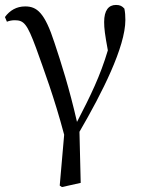

<svg xmlns="http://www.w3.org/2000/svg" viewBox="-20 -551 581 778"><path d="M222 201 231 207 307 190 302 -17C394 -175 488 -361 488 -470C488 -488 487 -501 484 -516C475 -526 467 -531 450 -531C420 -531 402 -509 402 -462C402 -436 405 -412 417 -347C386 -243 348 -165 292 -57C261 -193 227 -299 201 -377C161 -501 129 -525 82 -525C47 -525 20 -509 0 -482L8 -463C18 -467 29 -469 40 -469C77 -469 90 -454 126 -357C157 -270 200 -156 240 -5Z"/></svg>

Font: Harano Aji Mincho KR
Style: Regular
Weight: 400
Foundry: Masamichi Hosoda
Version: HaranoAjiMinchoKR-Regular version 20230610;ttx 4.39.4